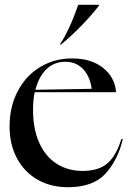

<svg xmlns="http://www.w3.org/2000/svg" viewBox="-20 -767 537 802"><path d="M20 -239Q20 -322 54.5 -387Q89 -452 148.5 -487.5Q208 -523 281 -523Q361 -523 410.5 -483.5Q460 -444 465 -382H125Q118 -351 118 -308Q118 -229 143.5 -171.5Q169 -114 216 -83.5Q263 -53 325 -53Q392 -53 429 -85Q466 -117 487 -187L493 -185Q471 -96 419.5 -40.5Q368 15 264 15Q192 15 137 -16.5Q82 -48 51 -105.5Q20 -163 20 -239ZM363 -396Q356 -448 327 -478.5Q298 -509 253 -509Q206 -509 174 -478Q142 -447 128 -392ZM230 -581Q270 -641 307 -747H394V-744Q323 -654 235 -581Z"/></svg>

Font: Nyght Serif
Style: Regular
Weight: 400
Designer: Maksym Kobuzan
Version: Version 0.410